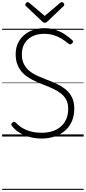

<svg xmlns="http://www.w3.org/2000/svg" viewBox="-20 -1279 804 1799"><path d="M370 19Q332 19 293.5 12.5Q255 6 218.5 -8Q182 -22 150 -44Q118 -66 94 -96Q85 -106 85.5 -113.5Q86 -121 95 -129Q104 -138 111.5 -138.5Q119 -139 132 -126Q160 -97 196 -76.5Q232 -56 276 -45.5Q320 -35 370 -35Q427 -35 472.5 -50Q518 -65 551 -94Q584 -123 601.5 -165Q619 -207 619 -260Q619 -309 601 -343.5Q583 -378 551 -403Q519 -428 478.5 -447Q438 -466 393 -483Q354 -498 315.5 -515.5Q277 -533 243 -555Q209 -577 183 -607Q157 -637 142 -677Q127 -717 127 -771Q127 -829 148 -874Q169 -919 206 -950.5Q243 -982 291 -998.5Q339 -1015 394 -1015Q453 -1015 500.5 -999Q548 -983 586 -958Q624 -933 656 -904Q665 -896 664.5 -888.5Q664 -881 656 -873Q646 -863 638.5 -863Q631 -863 620 -871Q588 -898 553.5 -918.5Q519 -939 480 -950.5Q441 -962 394 -962Q346 -962 307.5 -948.5Q269 -935 241.5 -910Q214 -885 199.5 -850Q185 -815 185 -771Q185 -717 204 -679Q223 -641 255.5 -614.5Q288 -588 330 -569Q372 -550 416 -533Q463 -516 509 -494.5Q555 -473 593 -443Q631 -413 653.5 -368.5Q676 -324 676 -260Q676 -197 654.5 -145.5Q633 -94 592.5 -57.5Q552 -21 495.5 -1Q439 19 370 19ZM559 -1259Q567 -1259 574.5 -1251.5Q582 -1244 582 -1235Q582 -1232 581 -1229Q580 -1226 576 -1222L425 -1078Q419 -1073 414 -1069.5Q409 -1066 399 -1066Q390 -1066 385 -1069.5Q380 -1073 375 -1078L222 -1223Q219 -1227 218 -1230Q217 -1233 217 -1235Q217 -1244 224.5 -1251.5Q232 -1259 239 -1259Q244 -1259 248 -1256.5Q252 -1254 256 -1251L399 -1130L542 -1251Q547 -1254 550.5 -1256.5Q554 -1259 559 -1259ZM0 490H764V500H0ZM0 -20H764V0H0ZM0 -505H764V-500H0ZM0 -1010H764V-1000H0Z"/></svg>

Font: Playwrite ES Deco Guides
Style: Regular
Weight: 400
Designer: Veronika Burian, José Scaglione
Foundry: TypeTogether
Version: Version 1.003